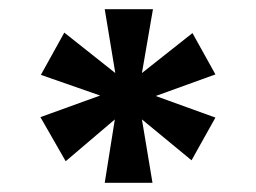

<svg xmlns="http://www.w3.org/2000/svg" viewBox="-20 -758 558 418"><path d="M289 -599 313 -738H208L231 -599L120 -687L69 -595L198 -550L68 -503L123 -407L230 -498L208 -360H312L289 -498L397 -409L449 -502L319 -549L449 -596L399 -686Z"/></svg>

Font: Poppins SemiBold
Style: Regular
Weight: 600
Designer: Ninad Kale (Devanagari), Jonny Pinhorn (Latin)
Foundry: Indian Type Foundry
Version: 4.004